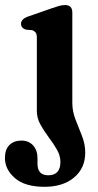

<svg xmlns="http://www.w3.org/2000/svg" viewBox="-50 -503 388 758"><path d="M235.5 -96.5Q235.5 -63.5 248.2 -31Q261 1.5 273.8 34Q286.5 66.5 286.5 99.5Q286.5 160.5 242.8 197.5Q199 234.5 125.5 234.5Q48.5 234.5 9 200.2Q-30.5 166 -30.5 121Q-30.5 87 -12.8 69.5Q5 52 34.5 52Q63.5 52 80.8 71.2Q98 90.5 98 121.5V143.5Q98 189 141 189Q188.5 188.5 188.5 136.5Q188.5 111.5 174.5 87.2Q160.5 63 142 38.5Q123.5 14 109.5 -11.5Q95.5 -37 95.5 -64.5V-353Q95.5 -368.5 90.5 -374.8Q85.5 -381 77 -384L52 -386Q33 -392.5 33 -409Q33 -427.5 60 -437.5L155 -470.5Q172 -476.5 183.8 -479.8Q195.5 -483 207 -483Q235.5 -483 235.5 -453.5Z"/></svg>

Font: Fraunces 9pt S050 SemiBold
Style: Regular
Weight: 600
Version: Version 1.000; ttfautohint (v1.8.3)